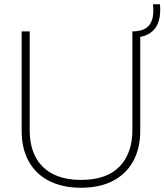

<svg xmlns="http://www.w3.org/2000/svg" viewBox="-20 -877 775 905"><path d="M82 -260V-729H120V-264Q120 -186 149.5 -133.5Q179 -81 233 -55Q287 -29 362 -29Q482 -29 543 -91.5Q604 -154 604 -264V-729H641V-260Q641 -179 608.5 -118.5Q576 -58 513.5 -25Q451 8 362 8Q276 8 213 -23.5Q150 -55 116 -115.5Q82 -176 82 -260ZM701 -857H734Q741 -779 708 -739.5Q675 -700 604 -700V-729Q642 -729 665 -742.5Q688 -756 697 -784.5Q706 -813 701 -857Z"/></svg>

Font: Mona Sans VF XLt
Style: Regular
Weight: 200
Designer: Deni Anggara
Foundry: GitHub
Version: Version 2.000;Glyphs 3.2.3 (3260)